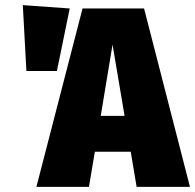

<svg xmlns="http://www.w3.org/2000/svg" viewBox="-20 -729 761 749"><path d="M513 0 490 -137H350L327 0H122L302 -696H542L721 0ZM373 -277H466L419 -555ZM69 -709 252 -696 202 -452H83Z"/></svg>

Font: Fira Sans Condensed Black
Style: Regular
Weight: 900
Width: 3
Designer: Carrois Corporate & Edenspiekermann AG
Foundry: Carrois Corporate GbR & Edenspiekermann AG
Version: Version 4.203